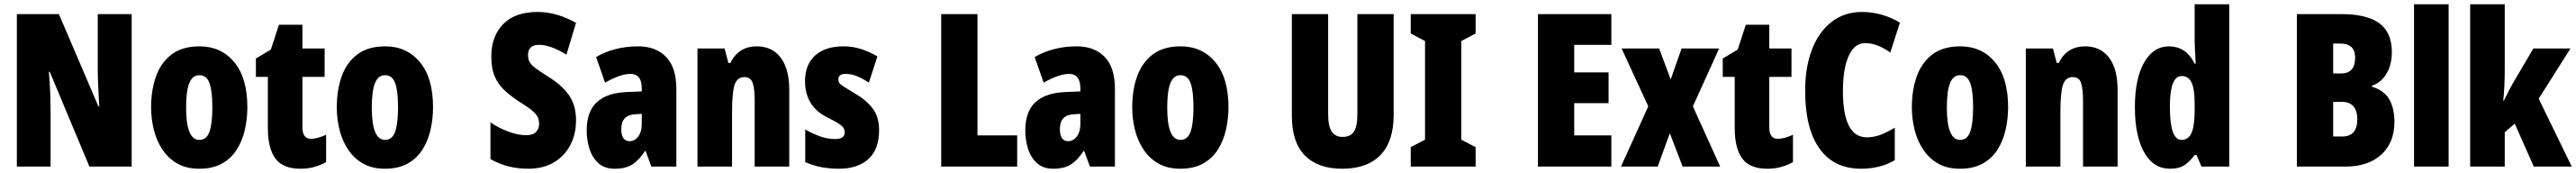

<svg xmlns="http://www.w3.org/2000/svg" viewBox="-20 -780 12070 810"><path d="M597 0H399L213 -444H209Q214 -385 215.5 -339.5Q217 -294 217 -263V0H59V-714H256L441 -282H445Q442 -336 440 -379.5Q438 -423 438 -455V-714H597Z M1139 -278Q1139 -225 1127.5 -173.5Q1116 -122 1090 -80.5Q1064 -39 1020.5 -14.5Q977 10 913 10Q854 10 811.5 -14Q769 -38 741.5 -79Q714 -120 701 -171.5Q688 -223 688 -278Q688 -358 711 -422.5Q734 -487 784 -525Q834 -563 915 -563Q1016 -563 1077.5 -489Q1139 -415 1139 -278ZM852 -276Q852 -125 914 -125Q948 -125 961.5 -163.5Q975 -202 975 -278Q975 -354 961.5 -391Q948 -428 914 -428Q882 -428 867 -391Q852 -354 852 -276Z M1437 -130Q1452 -130 1470 -135Q1488 -140 1508 -149V-21Q1481 -6 1451.5 2Q1422 10 1388 10Q1306 10 1270.5 -37.5Q1235 -85 1235 -182V-420H1179V-506L1249 -548L1287 -664H1397V-553H1501V-420H1397V-184Q1397 -130 1437 -130Z M2009 -278Q2009 -225 1997.5 -173.5Q1986 -122 1960 -80.5Q1934 -39 1890.5 -14.5Q1847 10 1783 10Q1724 10 1681.5 -14Q1639 -38 1611.5 -79Q1584 -120 1571 -171.5Q1558 -223 1558 -278Q1558 -358 1581 -422.5Q1604 -487 1654 -525Q1704 -563 1785 -563Q1886 -563 1947.5 -489Q2009 -415 2009 -278ZM1722 -276Q1722 -125 1784 -125Q1818 -125 1831.5 -163.5Q1845 -202 1845 -278Q1845 -354 1831.5 -391Q1818 -428 1784 -428Q1752 -428 1737 -391Q1722 -354 1722 -276Z M2679 -217Q2679 -151 2651.5 -99.5Q2624 -48 2574 -19Q2524 10 2455 10Q2409 10 2366.5 0Q2324 -10 2278 -35V-207Q2320 -179 2364 -163Q2408 -147 2445 -147Q2477 -147 2491.5 -162Q2506 -177 2506 -200Q2506 -216 2500.5 -229.5Q2495 -243 2476.5 -259.5Q2458 -276 2419 -300Q2377 -327 2346.5 -354.5Q2316 -382 2299 -420Q2282 -458 2282 -515Q2282 -610 2337.5 -667Q2393 -724 2499 -724Q2588 -724 2679 -673L2634 -524Q2560 -570 2506 -570Q2478 -570 2466 -557Q2454 -544 2454 -524Q2454 -505 2460.5 -491.5Q2467 -478 2487 -462.5Q2507 -447 2547 -422Q2612 -382 2645.5 -335Q2679 -288 2679 -217Z M2970 -563Q3053 -563 3101 -513.5Q3149 -464 3149 -363V0H3032L3005 -73H3002Q2975 -31 2943.5 -10.5Q2912 10 2860 10Q2813 10 2784 -16Q2755 -42 2742 -83Q2729 -124 2729 -169Q2729 -258 2776.5 -301.5Q2824 -345 2915 -349L2987 -352V-366Q2987 -434 2934 -434Q2887 -434 2815 -393L2773 -513Q2814 -537 2863.5 -550Q2913 -563 2970 -563ZM2957 -245Q2891 -242 2891 -176Q2891 -119 2930 -119Q2954 -119 2970.5 -141Q2987 -163 2987 -198V-247Z M3526 -563Q3598 -563 3638 -510Q3678 -457 3678 -360V0H3516V-308Q3516 -363 3507 -391Q3498 -419 3468 -419Q3434 -419 3422 -383Q3410 -347 3410 -253V0H3248V-553H3375L3393 -485H3402Q3440 -563 3526 -563Z M4099 -170Q4099 -81 4049 -35.5Q3999 10 3910 10Q3870 10 3830.5 3Q3791 -4 3753 -21V-174Q3783 -156 3819.5 -142.5Q3856 -129 3893 -129Q3938 -129 3938 -161Q3938 -170 3933.5 -179Q3929 -188 3911.5 -200Q3894 -212 3855 -231Q3752 -283 3752 -400Q3752 -477 3799 -520Q3846 -563 3932 -563Q3975 -563 4013 -551Q4051 -539 4091 -516L4051 -393Q4026 -410 3998.5 -422Q3971 -434 3942 -434Q3908 -434 3908 -408Q3908 -399 3912.5 -392Q3917 -385 3934 -374Q3951 -363 3986 -342Q4036 -314 4067.5 -274Q4099 -234 4099 -170Z M4390 0V-714H4560V-146H4746V0Z M5025 -563Q5108 -563 5156 -513.5Q5204 -464 5204 -363V0H5087L5060 -73H5057Q5030 -31 4998.5 -10.5Q4967 10 4915 10Q4868 10 4839 -16Q4810 -42 4797 -83Q4784 -124 4784 -169Q4784 -258 4831.5 -301.5Q4879 -345 4970 -349L5042 -352V-366Q5042 -434 4989 -434Q4942 -434 4870 -393L4828 -513Q4869 -537 4918.5 -550Q4968 -563 5025 -563ZM5012 -245Q4946 -242 4946 -176Q4946 -119 4985 -119Q5009 -119 5025.5 -141Q5042 -163 5042 -198V-247Z M5736 -278Q5736 -225 5724.5 -173.5Q5713 -122 5687 -80.5Q5661 -39 5617.5 -14.5Q5574 10 5510 10Q5451 10 5408.5 -14Q5366 -38 5338.5 -79Q5311 -120 5298 -171.5Q5285 -223 5285 -278Q5285 -358 5308 -422.5Q5331 -487 5381 -525Q5431 -563 5512 -563Q5613 -563 5674.5 -489Q5736 -415 5736 -278ZM5449 -276Q5449 -125 5511 -125Q5545 -125 5558.5 -163.5Q5572 -202 5572 -278Q5572 -354 5558.5 -391Q5545 -428 5511 -428Q5479 -428 5464 -391Q5449 -354 5449 -276Z M6510 -242Q6510 -118 6448 -54Q6386 10 6269 10Q6155 10 6094 -52Q6033 -114 6033 -238V-714H6203V-246Q6203 -188 6220 -163.5Q6237 -139 6271 -139Q6307 -139 6323.5 -163Q6340 -187 6340 -247V-714H6510Z M6894 0H6590V-91L6657 -126V-588L6590 -623V-714H6894V-623L6827 -588V-126L6894 -91Z M7530 0H7186V-714H7530V-570H7356V-441H7517V-297H7356V-146H7530Z M7703 -282 7578 -553H7754L7808 -408L7859 -553H8035L7912 -282L8040 0H7864L7804 -156L7747 0H7575Z M8310 -130Q8325 -130 8343 -135Q8361 -140 8381 -149V-21Q8354 -6 8324.5 2Q8295 10 8261 10Q8179 10 8143.5 -37.5Q8108 -85 8108 -182V-420H8052V-506L8122 -548L8160 -664H8270V-553H8374V-420H8270V-184Q8270 -130 8310 -130Z M8719 -578Q8669 -578 8642 -518Q8615 -458 8615 -354Q8615 -137 8727 -137Q8762 -137 8794 -150Q8826 -163 8858 -182V-30Q8790 10 8700 10Q8573 10 8505.5 -84Q8438 -178 8438 -355Q8438 -465 8470 -548Q8502 -631 8562 -677.5Q8622 -724 8704 -724Q8798 -724 8882 -674L8837 -534Q8809 -554 8780 -566Q8751 -578 8719 -578Z M9389 -278Q9389 -225 9377.5 -173.5Q9366 -122 9340 -80.5Q9314 -39 9270.5 -14.5Q9227 10 9163 10Q9104 10 9061.5 -14Q9019 -38 8991.5 -79Q8964 -120 8951 -171.5Q8938 -223 8938 -278Q8938 -358 8961 -422.5Q8984 -487 9034 -525Q9084 -563 9165 -563Q9266 -563 9327.5 -489Q9389 -415 9389 -278ZM9102 -276Q9102 -125 9164 -125Q9198 -125 9211.5 -163.5Q9225 -202 9225 -278Q9225 -354 9211.5 -391Q9198 -428 9164 -428Q9132 -428 9117 -391Q9102 -354 9102 -276Z M9750 -563Q9822 -563 9862 -510Q9902 -457 9902 -360V0H9740V-308Q9740 -363 9731 -391Q9722 -419 9692 -419Q9658 -419 9646 -383Q9634 -347 9634 -253V0H9472V-553H9599L9617 -485H9626Q9664 -563 9750 -563Z M10148 10Q10069 10 10026 -67.5Q9983 -145 9983 -278Q9983 -411 10026 -487Q10069 -563 10143 -563Q10181 -563 10211 -544Q10241 -525 10263 -482H10268Q10266 -520 10264.5 -546Q10263 -572 10263 -588V-760H10425V0H10295L10272 -54H10263Q10237 -20 10212.5 -5Q10188 10 10148 10ZM10201 -125Q10234 -125 10248.5 -158Q10263 -191 10263 -265V-297Q10263 -363 10248.5 -393.5Q10234 -424 10202 -424Q10147 -424 10147 -280Q10147 -125 10201 -125Z M10949 -714Q11070 -714 11128.5 -671Q11187 -628 11187 -536Q11187 -477 11161.5 -434.5Q11136 -392 11094 -379V-374Q11150 -357 11174.5 -315.5Q11199 -274 11199 -209Q11199 -112 11137.5 -56Q11076 0 10969 0H10742V-714ZM10949 -436Q11015 -436 11015 -510Q11015 -576 10946 -576H10912V-436ZM10912 -303V-141H10956Q11025 -141 11025 -223Q11025 -261 11007 -282Q10989 -303 10954 -303Z M11453 0H11291V-760H11453Z M11716 -458Q11716 -420 11714.5 -382.5Q11713 -345 11709 -309H11712Q11723 -332 11734 -353Q11745 -374 11754 -390L11850 -553H12024L11875 -318L12030 0H11852L11763 -201L11716 -161V0H11554V-760H11716Z"/></svg>

Font: Noto Sans Lao UI ExtCond Blk
Style: Regular
Weight: 900
Width: 2
Designer: Monotype Design Team
Foundry: Monotype Imaging Inc.
Version: Version 2.000; ttfautohint (v1.8.4.7-5d5b)